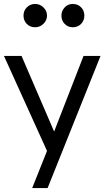

<svg xmlns="http://www.w3.org/2000/svg" viewBox="-24 -764 529 972"><path d="M214 0 139 188H217L485 -481H399L250 -98L85 -481H-4ZM95 -685Q95 -660 111.5 -643Q128 -626 154 -626Q178 -626 196 -643.5Q214 -661 214 -685Q214 -709 196 -726.5Q178 -744 154 -744Q129 -744 112 -727Q95 -710 95 -685ZM287 -685Q287 -660 303.5 -643Q320 -626 344 -626Q370 -626 386.5 -643Q403 -660 403 -685Q403 -710 386.5 -727Q370 -744 344 -744Q320 -744 303.5 -726.5Q287 -709 287 -685Z"/></svg>

Font: Geom Light
Style: Regular
Weight: 300
Version: Version 1.102